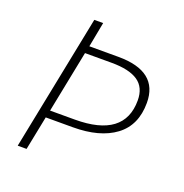

<svg xmlns="http://www.w3.org/2000/svg" viewBox="-120 -767 840 876"><g transform="rotate(20 300.0 -329.5)"><path d="M59 0 191 -659H234L211 -538H352Q546 -538 546 -385Q546 -276 471.5 -220.5Q397 -165 266 -165H135L102 0ZM143 -201H263Q503 -201 503 -381Q503 -444 460.5 -473Q418 -502 332 -502H203Z"/></g></svg>

Font: TypoPRO Source Code Pro
Style: Italic
Weight: 300
Italic angle: -11°
Monospace: yes
Designer: Paul D. Hunt, Teo Tuominen
Foundry: Adobe Systems Incorporated
Version: Version 1.030;PS 1.0;hotconv 1.0.84;makeotf.lib2.5.63406